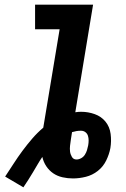

<svg xmlns="http://www.w3.org/2000/svg" viewBox="-20 -755 540 821"><path d="M80 46 2 0Q20 -27 38 -55Q56 -83 76 -110Q96 -137 118 -162.5Q140 -188 165 -209L235 -630H130V-735H378L302 -275Q308 -276 314.5 -276.5Q321 -277 327 -277Q357 -277 385 -267Q413 -257 431 -235Q449 -213 453 -182.5Q457 -152 452 -122Q447 -95 434 -68.5Q421 -42 398 -24Q375 -6 347 1Q319 8 292 8Q269 8 247 3Q225 -2 207.5 -14Q190 -26 178 -44Q166 -62 161 -84Q150 -68 140.5 -51.5Q131 -35 121 -18.5Q111 -2 101 14Q91 30 80 46ZM307 -73Q317 -73 327 -78.5Q337 -84 343 -93.5Q349 -103 352 -113Q355 -123 357 -133Q359 -144 359 -154.5Q359 -165 356 -174.5Q353 -184 345 -190Q337 -196 326 -196Q316 -196 307 -194.5Q298 -193 288 -190L283 -158Q281 -145 279.5 -132Q278 -119 279.5 -107Q281 -95 287.5 -84Q294 -73 307 -73Z"/></svg>

Font: Iosevka Term Curly Extrabold
Style: Italic
Weight: 800
Italic angle: -9°
Designer: Belleve Invis
Foundry: Belleve Invis
Version: Version 32.3.0